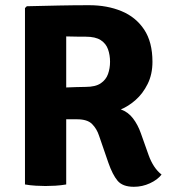

<svg xmlns="http://www.w3.org/2000/svg" viewBox="-20 -709 655 738"><path d="M566 -471.5Q566 -423.5 547.5 -386.2Q529 -349 501 -324.5Q473 -300 444.5 -288.5Q472.5 -278.5 491.2 -254Q510 -229.5 521.5 -196.5L551.5 -112Q560 -88.5 572.2 -69.8Q584.5 -51 601 -38Q585.5 -18 556.2 -4.5Q527 9 494.5 9Q451.5 9 432 -14.2Q412.5 -37.5 396.5 -83.5L360.5 -188Q352 -214 334 -232.2Q316 -250.5 276 -250.5H169.5V-370Q189 -371 217.8 -372.2Q246.5 -373.5 272.5 -374.2Q298.5 -375 309 -375Q347 -375 367.2 -388.8Q387.5 -402.5 395.2 -424.5Q403 -446.5 403 -471.5Q403 -497.5 395.2 -519.5Q387.5 -541.5 367.2 -554.8Q347 -568 309 -568Q293.5 -568 275 -568.2Q256.5 -568.5 234.5 -569V0Q214.5 3.5 192.8 4.8Q171 6 155 6Q141 6 118 4.8Q95 3.5 76 0V-678L83 -685Q147 -686.5 206.2 -687.8Q265.5 -689 322.5 -689Q392 -689 447 -666.2Q502 -643.5 534 -595.5Q566 -547.5 566 -471.5Z"/></svg>

Font: Signika
Style: Bold
Weight: 700
Designer: Anna Giedry
Foundry: Anna Giedry
Version: Version 2.001